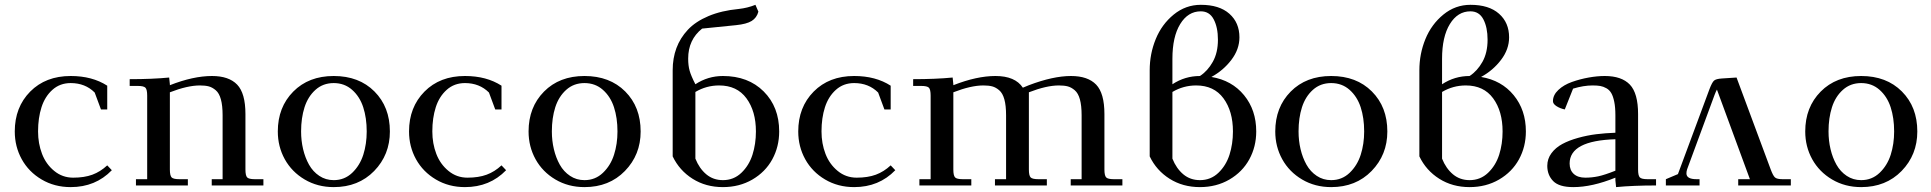

<svg xmlns="http://www.w3.org/2000/svg" viewBox="-20 -766 7977 793"><path d="M41 -223.1Q41 -323.2 104.7 -387.7Q168.5 -452.1 272 -452.1Q360.8 -452.1 422.9 -412.1V-314H397L371.1 -383.8Q332 -422.9 272 -422.9Q227.5 -422.9 196.5 -395Q165.5 -367.2 151.4 -323Q137.2 -278.8 137.2 -223.1Q137.2 -173.3 153.6 -130.6Q169.9 -87.9 203.9 -60.1Q237.8 -32.2 282.2 -32.2Q328.1 -32.2 361.3 -44.4Q394.5 -56.6 422.9 -83L441.9 -63Q374.5 6.8 272 6.8Q205.1 6.8 151.9 -24.7Q98.6 -56.2 69.8 -108.4Q41 -160.6 41 -223.1Z M515.6 -411.1V-439Q608.9 -439 678.7 -445.8L681.6 -418V-414.1Q778.3 -452.1 855.5 -452.1Q925.3 -452.1 959.5 -416.5Q993.7 -380.9 993.7 -294.9V-65.9Q993.7 -41 1000.7 -33.4Q1007.8 -25.9 1032.7 -25.9H1067.9V0H854.5V-25.9H899.4V-290Q899.4 -330.1 892.3 -355.7Q885.3 -381.3 871.1 -393.3Q856.9 -405.3 842.3 -409.2Q827.6 -413.1 805.7 -413.1Q754.4 -413.1 681.6 -384.8V-65.9Q681.6 -41 688.7 -33.4Q695.8 -25.9 720.7 -25.9H755.9V0H541.5V-25.9H587.9V-371.1Q587.9 -396 580.8 -403.6Q573.7 -411.1 548.8 -411.1Z M1127.4 -223.1Q1127.4 -323.2 1191.2 -387.7Q1254.9 -452.1 1358.4 -452.1Q1462.9 -452.1 1526.6 -388.2Q1590.3 -324.2 1590.3 -223.1Q1590.3 -126.5 1525.4 -59.8Q1460.4 6.8 1358.4 6.8Q1291.5 6.8 1238.3 -24.7Q1185.1 -56.2 1156.2 -108.4Q1127.4 -160.6 1127.4 -223.1ZM1223.6 -223.1Q1223.6 -185.1 1231.9 -149.9Q1240.2 -114.7 1256.3 -85.9Q1272.5 -57.1 1298.8 -39.6Q1325.2 -22 1358.4 -22Q1402.8 -22 1434.6 -52.2Q1466.3 -82.5 1480.5 -127Q1494.6 -171.4 1494.6 -223.1Q1494.6 -278.8 1480.2 -323Q1465.8 -367.2 1434.3 -395Q1402.8 -422.9 1358.4 -422.9Q1314 -422.9 1283 -395Q1252 -367.2 1237.8 -323Q1223.6 -278.8 1223.6 -223.1Z M1669.4 -223.1Q1669.4 -323.2 1733.2 -387.7Q1796.9 -452.1 1900.4 -452.1Q1989.3 -452.1 2051.3 -412.1V-314H2025.4L1999.5 -383.8Q1960.4 -422.9 1900.4 -422.9Q1856 -422.9 1825 -395Q1793.9 -367.2 1779.8 -323Q1765.6 -278.8 1765.6 -223.1Q1765.6 -173.3 1782 -130.6Q1798.3 -87.9 1832.3 -60.1Q1866.2 -32.2 1910.6 -32.2Q1956.5 -32.2 1989.7 -44.4Q2022.9 -56.6 2051.3 -83L2070.3 -63Q2002.9 6.8 1900.4 6.8Q1833.5 6.8 1780.3 -24.7Q1727.1 -56.2 1698.2 -108.4Q1669.4 -160.6 1669.4 -223.1Z M2163.1 -223.1Q2163.1 -323.2 2226.8 -387.7Q2290.5 -452.1 2394 -452.1Q2498.5 -452.1 2562.3 -388.2Q2626 -324.2 2626 -223.1Q2626 -126.5 2561 -59.8Q2496.1 6.8 2394 6.8Q2327.1 6.8 2273.9 -24.7Q2220.7 -56.2 2191.9 -108.4Q2163.1 -160.6 2163.1 -223.1ZM2259.3 -223.1Q2259.3 -185.1 2267.6 -149.9Q2275.9 -114.7 2292 -85.9Q2308.1 -57.1 2334.5 -39.6Q2360.8 -22 2394 -22Q2438.5 -22 2470.2 -52.2Q2502 -82.5 2516.1 -127Q2530.3 -171.4 2530.3 -223.1Q2530.3 -278.8 2515.9 -323Q2501.5 -367.2 2470 -395Q2438.5 -422.9 2394 -422.9Q2349.6 -422.9 2318.6 -395Q2287.6 -367.2 2273.4 -323Q2259.3 -278.8 2259.3 -223.1Z M2758.3 -120.1V-476.1Q2758.3 -525.4 2773.7 -567.1Q2789.1 -608.9 2821 -643.1Q2853 -677.2 2906.5 -699.7Q2960 -722.2 3031.2 -729Q3067.4 -732.9 3100.1 -746.1L3112.3 -717.8Q3105.5 -692.4 3084.5 -679.4Q3063.5 -666.5 3020 -662.1L2879.9 -647.9Q2822.3 -602.1 2822.3 -523.9Q2822.3 -495.1 2828.4 -473.6Q2834.5 -452.1 2852.1 -418Q2903.8 -452.1 2965.8 -452.1Q3070.3 -452.1 3134.3 -388.2Q3198.2 -324.2 3198.2 -223.1Q3198.2 -160.2 3169.7 -107.9Q3141.1 -55.7 3087.4 -24.4Q3033.7 6.8 2965.8 6.8Q2895 6.8 2840.6 -27.6Q2786.1 -62 2758.3 -120.1ZM2852.1 -110.8Q2868.2 -70.3 2897 -46.1Q2925.8 -22 2965.8 -22Q3010.3 -22 3042 -52.2Q3073.7 -82.5 3087.9 -127Q3102.1 -171.4 3102.1 -223.1Q3102.1 -306.6 3063 -359.9Q3023.9 -413.1 2950.2 -413.1Q2897.5 -413.1 2852.1 -386.2Z M3276.9 -223.1Q3276.9 -323.2 3340.6 -387.7Q3404.3 -452.1 3507.8 -452.1Q3596.7 -452.1 3658.7 -412.1V-314H3632.8L3606.9 -383.8Q3567.9 -422.9 3507.8 -422.9Q3463.4 -422.9 3432.4 -395Q3401.4 -367.2 3387.2 -323Q3373 -278.8 3373 -223.1Q3373 -173.3 3389.4 -130.6Q3405.8 -87.9 3439.7 -60.1Q3473.6 -32.2 3518.1 -32.2Q3564 -32.2 3597.2 -44.4Q3630.4 -56.6 3658.7 -83L3677.7 -63Q3610.4 6.8 3507.8 6.8Q3440.9 6.8 3387.7 -24.7Q3334.5 -56.2 3305.7 -108.4Q3276.9 -160.6 3276.9 -223.1Z M3751.5 -411.1V-439Q3844.7 -439 3914.6 -445.8L3917.5 -418V-414.1Q4014.2 -452.1 4091.3 -452.1Q4172.9 -452.1 4204.6 -403.8L4229.5 -414.1Q4329.6 -452.1 4403.3 -452.1Q4473.1 -452.1 4507.3 -416.5Q4541.5 -380.9 4541.5 -294.9V-65.9Q4541.5 -41 4548.6 -33.4Q4555.7 -25.9 4580.6 -25.9H4615.7V0H4402.3V-25.9H4447.3V-290Q4447.3 -330.1 4440.2 -355.7Q4433.1 -381.3 4418.9 -393.3Q4404.8 -405.3 4390.1 -409.2Q4375.5 -413.1 4353.5 -413.1Q4302.2 -413.1 4229.5 -384.8V-65.9Q4229.5 -41 4236.6 -33.4Q4243.7 -25.9 4268.6 -25.9H4303.7V0H4089.4V-25.9H4135.3V-290Q4135.3 -330.1 4128.2 -355.7Q4121.1 -381.3 4106.9 -393.3Q4092.8 -405.3 4078.1 -409.2Q4063.5 -413.1 4041.5 -413.1Q3990.2 -413.1 3917.5 -384.8V-65.9Q3917.5 -41 3924.6 -33.4Q3931.6 -25.9 3956.5 -25.9H3991.7V0H3777.3V-25.9H3823.7V-371.1Q3823.7 -396 3816.7 -403.6Q3809.6 -411.1 3784.7 -411.1Z M4728.5 -120.1V-476.1Q4728.5 -543.5 4753.4 -604.5Q4778.3 -665.5 4827.6 -705.8Q4877 -746.1 4939.5 -746.1Q5016.1 -746.1 5057.6 -709.2Q5099.1 -672.4 5099.1 -611.8Q5099.1 -562.5 5065.9 -518.8Q5032.7 -475.1 4983.4 -448.2Q5067.9 -434.1 5118.2 -372.8Q5168.5 -311.5 5168.5 -223.1Q5168.5 -160.2 5139.9 -107.9Q5111.3 -55.7 5057.6 -24.4Q5003.9 6.8 4936 6.8Q4865.2 6.8 4810.8 -27.6Q4756.3 -62 4728.5 -120.1ZM4822.3 -110.8Q4838.4 -70.3 4867.2 -46.1Q4896 -22 4936 -22Q4980.5 -22 5012.2 -52.2Q5043.9 -82.5 5058.1 -127Q5072.3 -171.4 5072.3 -223.1Q5072.3 -306.6 5033.2 -359.9Q4994.1 -413.1 4920.4 -413.1Q4867.7 -413.1 4822.3 -386.2ZM4822.3 -418Q4874 -452.1 4936 -452.1Q4967.8 -472.7 4989 -510.5Q5010.3 -548.3 5010.3 -602.1Q5010.3 -652.8 4992.9 -686Q4975.6 -719.2 4939.5 -719.2Q4886.7 -719.2 4854.5 -666.7Q4822.3 -614.3 4822.3 -522.9Z M5247.1 -223.1Q5247.1 -323.2 5310.8 -387.7Q5374.5 -452.1 5478 -452.1Q5582.5 -452.1 5646.2 -388.2Q5710 -324.2 5710 -223.1Q5710 -126.5 5645 -59.8Q5580.1 6.8 5478 6.8Q5411.1 6.8 5357.9 -24.7Q5304.7 -56.2 5275.9 -108.4Q5247.1 -160.6 5247.1 -223.1ZM5343.3 -223.1Q5343.3 -185.1 5351.6 -149.9Q5359.9 -114.7 5376 -85.9Q5392.1 -57.1 5418.5 -39.6Q5444.8 -22 5478 -22Q5522.5 -22 5554.2 -52.2Q5585.9 -82.5 5600.1 -127Q5614.3 -171.4 5614.3 -223.1Q5614.3 -278.8 5599.9 -323Q5585.4 -367.2 5554 -395Q5522.5 -422.9 5478 -422.9Q5433.6 -422.9 5402.6 -395Q5371.6 -367.2 5357.4 -323Q5343.3 -278.8 5343.3 -223.1Z M5842.3 -120.1V-476.1Q5842.3 -543.5 5867.2 -604.5Q5892.1 -665.5 5941.4 -705.8Q5990.7 -746.1 6053.2 -746.1Q6129.9 -746.1 6171.4 -709.2Q6212.9 -672.4 6212.9 -611.8Q6212.9 -562.5 6179.7 -518.8Q6146.5 -475.1 6097.2 -448.2Q6181.6 -434.1 6231.9 -372.8Q6282.2 -311.5 6282.2 -223.1Q6282.2 -160.2 6253.7 -107.9Q6225.1 -55.7 6171.4 -24.4Q6117.7 6.8 6049.8 6.8Q5979 6.8 5924.6 -27.6Q5870.1 -62 5842.3 -120.1ZM5936 -110.8Q5952.1 -70.3 5981 -46.1Q6009.8 -22 6049.8 -22Q6094.2 -22 6126 -52.2Q6157.7 -82.5 6171.9 -127Q6186 -171.4 6186 -223.1Q6186 -306.6 6147 -359.9Q6107.9 -413.1 6034.2 -413.1Q5981.4 -413.1 5936 -386.2ZM5936 -418Q5987.8 -452.1 6049.8 -452.1Q6081.5 -472.7 6102.8 -510.5Q6124 -548.3 6124 -602.1Q6124 -652.8 6106.7 -686Q6089.4 -719.2 6053.2 -719.2Q6000.5 -719.2 5968.3 -666.7Q5936 -614.3 5936 -522.9Z M6370.6 -81.1Q6370.6 -109.9 6387.7 -133.1Q6404.8 -156.2 6432.4 -171.1Q6460 -186 6497.6 -196.5Q6535.2 -207 6573 -211.7Q6610.8 -216.3 6651.9 -217.8V-290Q6651.9 -322.8 6647.2 -345.5Q6642.6 -368.2 6635 -381.3Q6627.4 -394.5 6614.7 -401.6Q6602.1 -408.7 6589.4 -410.9Q6576.7 -413.1 6557.6 -413.1Q6520.5 -413.1 6477.1 -399.9L6442.9 -314Q6423.8 -317.9 6408.9 -327.4Q6394 -336.9 6394 -348.1Q6394 -373.5 6416.3 -394.5Q6438.5 -415.5 6472.4 -427.5Q6506.3 -439.5 6541.7 -445.8Q6577.1 -452.1 6607.9 -452.1Q6677.7 -452.1 6711.7 -416.5Q6745.6 -380.9 6745.6 -294.9V-65.9Q6745.6 -41 6752.7 -33.4Q6759.8 -25.9 6784.7 -25.9H6819.8V0Q6724.6 0 6654.8 6.8L6651.9 -21V-32.2Q6555.7 6.8 6478 6.8Q6419.4 6.8 6395 -18.1Q6370.6 -43 6370.6 -81.1ZM6462.9 -90.8Q6462.9 -63.5 6479.7 -47.9Q6496.6 -32.2 6527.8 -32.2Q6554.7 -32.2 6581.3 -37.8Q6607.9 -43.5 6651.9 -61V-190.9Q6462.9 -185.1 6462.9 -90.8Z M6860.4 0V-25.9L6910.2 -46.9L7040.5 -397.9Q7050.8 -424.8 7058.8 -432.6Q7066.9 -440.4 7092.3 -441.9L7152.3 -445.8L7293.5 -65.9Q7302.7 -41 7310.8 -33.4Q7318.8 -25.9 7342.3 -25.9H7376.5V0H7159.2V-25.9H7207.5L7071.3 -396Q7067.9 -390.6 7061.5 -374L6948.2 -66.9Q6945.3 -58.1 6945.3 -49.8Q6945.3 -25.9 6987.3 -25.9H6999.5V0Z M7436 -223.1Q7436 -323.2 7499.8 -387.7Q7563.5 -452.1 7667 -452.1Q7771.5 -452.1 7835.2 -388.2Q7898.9 -324.2 7898.9 -223.1Q7898.9 -126.5 7834 -59.8Q7769 6.8 7667 6.8Q7600.1 6.8 7546.9 -24.7Q7493.7 -56.2 7464.8 -108.4Q7436 -160.6 7436 -223.1ZM7532.2 -223.1Q7532.2 -185.1 7540.5 -149.9Q7548.8 -114.7 7564.9 -85.9Q7581.1 -57.1 7607.4 -39.6Q7633.8 -22 7667 -22Q7711.4 -22 7743.2 -52.2Q7774.9 -82.5 7789.1 -127Q7803.2 -171.4 7803.2 -223.1Q7803.2 -278.8 7788.8 -323Q7774.4 -367.2 7742.9 -395Q7711.4 -422.9 7667 -422.9Q7622.6 -422.9 7591.6 -395Q7560.5 -367.2 7546.4 -323Q7532.2 -278.8 7532.2 -223.1Z"/></svg>

Font: Dihjauti S
Style: Bold
Weight: 700
Designer: T. Christopher White
Version: Version 3.0.0